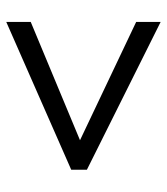

<svg xmlns="http://www.w3.org/2000/svg" viewBox="20 -668 532 612"><g transform="rotate(90 286.0 -362.0)"><path d="M50 -194 427 -351 50 -530V-608L521 -373V-323L50 -116Z"/></g></svg>

Font: Noto Sans Tifinagh
Style: Regular
Weight: 400
Designer: JamraPatel
Foundry: JamraPatel LLC
Version: Version 2.004; ttfautohint (v1.8.4.7-5d5b)